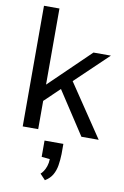

<svg xmlns="http://www.w3.org/2000/svg" viewBox="-107 -780 728 1128"><g transform="rotate(10 257.0 -216.0)"><path d="M61 0V-719.7H153.3V-265.6L395 -499.5H499L303.7 -313L514.2 0H411.1L244.1 -255.4L153.3 -168.5V0ZM244.1 288.6 212.4 254.9Q220.2 248.5 229 235.6Q237.8 222.7 244.1 203.9Q250.5 185.1 251 161.6L201.7 156.7V59.6H314V120.6Q313 156.2 307.9 188Q302.7 219.7 288.1 245.4Q273.4 271 244.1 288.6Z"/></g></svg>

Font: Pontano Sans Medium
Style: Regular
Weight: 500
Designer: Vernon Adams
Foundry: Vernon Adams
Version: Version 2.001